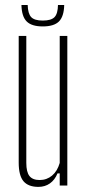

<svg xmlns="http://www.w3.org/2000/svg" viewBox="-20 -744 349 770"><path d="M134 5.5Q93.5 5.5 74.2 -17.2Q55 -40 55 -92V-600H85.5V-91Q85.5 -54 98.2 -38Q111 -22 139 -22Q167.5 -22 188.8 -39.8Q210 -57.5 219.5 -90.5V-600H250V0H219.5V-48.5H210.5Q200 -22.5 180.2 -8.5Q160.5 5.5 134 5.5ZM151.5 -638Q107 -638 87 -658Q67 -678 66 -724H91Q92 -689.5 105 -675.5Q118 -661.5 151.5 -661.5Q185.5 -661.5 198.8 -675.5Q212 -689.5 212.5 -724H237.5Q236.5 -678 216.5 -658Q196.5 -638 151.5 -638Z"/></svg>

Font: Big Shoulders Display Thin ExtraLight
Style: Regular
Weight: 250
Version: Version 2.002